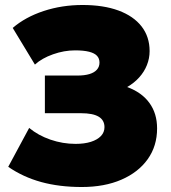

<svg xmlns="http://www.w3.org/2000/svg" viewBox="-20 -735 684 770"><path d="M308 15Q218 15 145.2 -5Q72.5 -25 13 -66L97 -222Q133 -192 182.2 -175Q231.5 -158 283 -158Q318.5 -158 344.5 -166.2Q370.5 -174.5 384.8 -189.5Q399 -204.5 399 -225Q399 -253 375.8 -267Q352.5 -281 305 -281H160V-432H290Q319 -432 338.8 -438Q358.5 -444 368.8 -455.8Q379 -467.5 379 -484Q379 -500.5 369 -511.2Q359 -522 337.2 -527.5Q315.5 -533 281 -533Q237 -533 192.5 -517.2Q148 -501.5 120 -476L31 -623Q81.5 -666.5 155 -690.8Q228.5 -715 311 -715Q395 -715 455.2 -692.8Q515.5 -670.5 547.8 -629Q580 -587.5 580 -530Q580 -501 569.2 -474Q558.5 -447 538.2 -424.5Q518 -402 490 -386Q548.5 -364.5 579.2 -322.2Q610 -280 610 -220Q610 -149.5 572.5 -96.8Q535 -44 467 -14.5Q399 15 308 15Z"/></svg>

Font: Geologica Cursive Black
Style: Regular
Weight: 900
Designer: Sindre Bremnes, Frode Helland
Foundry: Monokrom Skriftforlag AS
Version: Version 1.010;gftools[0.9.28]